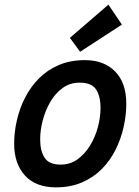

<svg xmlns="http://www.w3.org/2000/svg" viewBox="-20 -794 600 827"><path d="M221 13Q134 13 87.5 -38Q41 -89 41 -175Q41 -224 52.5 -275Q64 -326 87.5 -372.5Q111 -419 147 -455.5Q183 -492 232.5 -513.5Q282 -535 346 -535Q428 -535 476 -486Q524 -437 524 -347Q524 -298 512.5 -247Q501 -196 478 -149.5Q455 -103 419 -66.5Q383 -30 333.5 -8.5Q284 13 221 13ZM241 -85Q282 -85 313.5 -107.5Q345 -130 367.5 -166.5Q390 -203 401.5 -246Q413 -289 413 -329Q413 -380 393.5 -409Q374 -438 323 -438Q282 -438 250.5 -415.5Q219 -393 197.5 -356.5Q176 -320 164.5 -277Q153 -234 153 -194Q153 -143 172.5 -114Q192 -85 241 -85ZM325 -571 281 -631 447 -774 505 -688Z"/></svg>

Font: Ubuntu Sans Mono Medium
Style: Italic
Weight: 500
Italic angle: -13.5°
Monospace: yes
Designer: Dalton Maag Ltd
Foundry: Dalton Maag Ltd
Version: Version 1.006